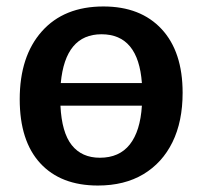

<svg xmlns="http://www.w3.org/2000/svg" viewBox="-20 -563 626 594"><path d="M300 -543Q415 -543 480 -473Q545 -403 545 -276Q545 -187 513.5 -123Q482 -59 423.5 -24Q365 11 283 11Q168 11 104.5 -58Q41 -127 41 -256Q41 -389 109.5 -466Q178 -543 300 -543ZM294 -457Q182 -457 168 -306H419Q408 -457 294 -457ZM289 -75Q349 -75 381.5 -116Q414 -157 419 -236H167Q171 -153 202 -114Q233 -75 289 -75Z"/></svg>

Font: Bitter SemiBold
Style: Regular
Weight: 600
Designer: Sol Matas, and Bitter project Authors
Foundry: Sol Matas
Version: Version 2.001